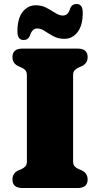

<svg xmlns="http://www.w3.org/2000/svg" viewBox="-20 -944 502 964"><path d="M347 -134Q347 -118 354 -109.8Q361 -101.5 373 -96L390.5 -88.5Q420 -74.5 420 -42.5Q420 0 369.5 0H92.5Q42.5 0 42.5 -42.5Q42.5 -74.5 72 -88.5L89.5 -96Q101.5 -101.5 108.2 -109.8Q115 -118 115 -134V-566Q115 -582 108.2 -590.2Q101.5 -598.5 89.5 -604L72 -612Q42.5 -625.5 42.5 -657.5Q42.5 -700 92.5 -700H369.5Q420 -700 420 -657.5Q420 -625.5 390.5 -612L373 -604Q361 -598.5 354 -590.2Q347 -582 347 -566ZM303 -749Q272.5 -749 248.5 -762Q224.5 -775 204.8 -788Q185 -801 167 -801Q141 -801 130 -764.5Q121 -743 98.5 -743Q67.5 -743 67.5 -787Q67.5 -850.5 93.5 -884Q119.5 -917.5 160 -917.5Q190 -917.5 214 -904.5Q238 -891.5 257.8 -878.8Q277.5 -866 295.5 -866Q323 -866 332.5 -902.5Q341.5 -924 364.5 -924Q395.5 -924 395.5 -880.5Q395.5 -816 369.2 -782.5Q343 -749 303 -749Z"/></svg>

Font: Fraunces 9pt Soft Black
Style: Regular
Weight: 900
Version: Version 1.000;[b76b70a41]